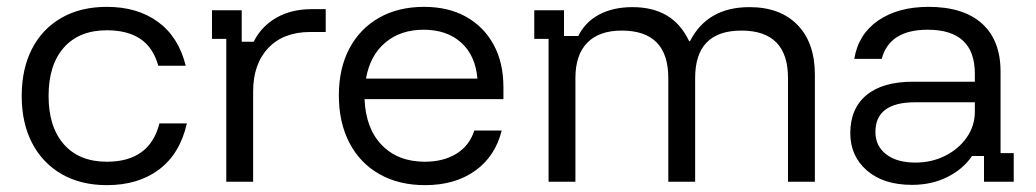

<svg xmlns="http://www.w3.org/2000/svg" viewBox="-20 -530 3023 560"><path d="M291.7 10Q215.8 10 160 -22.1Q104.2 -54.2 73.8 -112.5Q43.3 -170.8 43.3 -250Q43.3 -329.2 73.3 -387.5Q103.3 -445.8 159.2 -477.9Q215 -510 291.7 -510Q380.8 -510 440.8 -466.2Q500.8 -422.5 521.7 -338.3H441.7Q426.7 -391.7 389.2 -416.7Q351.7 -441.7 291.7 -441.7Q210.8 -441.7 166.2 -391.2Q121.7 -340.8 121.7 -250Q121.7 -160 166.2 -109.2Q210.8 -58.3 291.7 -58.3Q416.7 -58.3 445 -170H525Q505 -81.7 444.2 -35.8Q383.3 10 291.7 10Z M640 0V-416.7H598.3V-500H685V-408.3H720Q741.7 -452.5 785.4 -477.9Q829.2 -503.3 889.2 -503.3H930V-436.7H885Q806.7 -436.7 762.5 -390Q718.3 -343.3 718.3 -263.3V0Z M1220 10Q1143.3 10 1086.7 -22.1Q1030 -54.2 999.2 -113.3Q968.3 -172.5 968.3 -251.7Q968.3 -330.8 999.2 -388.8Q1030 -446.7 1085.8 -478.3Q1141.7 -510 1216.7 -510Q1287.5 -510 1339.2 -481.2Q1390.8 -452.5 1419.6 -400Q1448.3 -347.5 1448.3 -275.8V-240.8H1043.3Q1046.7 -155 1093.8 -106.7Q1140.8 -58.3 1219.2 -58.3Q1273.3 -58.3 1311.2 -81.7Q1349.2 -105 1363.3 -149.2H1443.3Q1424.2 -73.3 1365.4 -31.7Q1306.7 10 1220 10ZM1047.5 -300.8H1372.5Q1366.7 -368.3 1325 -405.8Q1283.3 -443.3 1215.8 -443.3Q1148.3 -443.3 1103.8 -405.8Q1059.2 -368.3 1047.5 -300.8Z M1580 0V-416.7H1538.3V-500H1625V-425H1666.7Q1686.7 -465.8 1727.5 -487.5Q1768.3 -509.2 1825 -509.2Q1883.3 -509.2 1924.6 -485Q1965.8 -460.8 1990 -410H1992.5Q2043.3 -509.2 2165.8 -509.2Q2255.8 -509.2 2306.2 -457.1Q2356.7 -405 2356.7 -312.5V0H2278.3V-302.5Q2278.3 -440.8 2142.5 -440.8Q2007.5 -440.8 2007.5 -302.5V0H1929.2V-302.5Q1929.2 -440.8 1793.3 -440.8Q1727.5 -440.8 1692.9 -405.4Q1658.3 -370 1658.3 -302.5V0Z M2640 9.2Q2556.7 9.2 2508.3 -32.9Q2460 -75 2460 -141.7Q2460 -213.3 2507.1 -252.5Q2554.2 -291.7 2643.3 -291.7H2823.3V-315Q2823.3 -443.3 2685.8 -443.3Q2574.2 -443.3 2551.7 -358.3H2471.7Q2483.3 -430 2541.2 -470Q2599.2 -510 2688.3 -510Q2790 -510 2844.2 -461.2Q2898.3 -412.5 2898.3 -320.8V-83.3H2936.7V0H2850V-75H2815Q2789.2 -36.7 2743.3 -13.8Q2697.5 9.2 2640 9.2ZM2650 -55.8Q2697.5 -55.8 2737.1 -75.8Q2776.7 -95.8 2800 -129.6Q2823.3 -163.3 2823.3 -204.2V-231.7H2649.2Q2533.3 -231.7 2533.3 -145Q2533.3 -104.2 2564.6 -80Q2595.8 -55.8 2650 -55.8Z"/></svg>

Font: Funnel Display Light
Style: Regular
Weight: 300
Designer: NORD ID, Kristian Moeller
Foundry: Dicotype
Version: Version 1.000